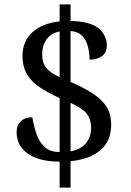

<svg xmlns="http://www.w3.org/2000/svg" viewBox="-20 -780 599 879"><path d="M253 -40Q159 -40 107.5 -76.5Q56 -113 56 -176Q56 -206 75 -224.5Q94 -243 128 -243Q135 -202 147.5 -165.5Q160 -129 185 -106.5Q210 -84 253 -84V-331Q191 -359 153.5 -386.5Q116 -414 99.5 -447Q83 -480 83 -524Q83 -592 129 -633Q175 -674 253 -682V-760H303V-684Q393 -682 431 -650.5Q469 -619 469 -572Q469 -540 447.5 -523.5Q426 -507 390 -507Q390 -536 383 -565Q376 -594 357.5 -614.5Q339 -635 303 -638V-405Q363 -379 404.5 -352Q446 -325 467.5 -291.5Q489 -258 489 -210Q489 -135 440.5 -93Q392 -51 303 -42V79H253ZM253 -636Q213 -628 193 -599.5Q173 -571 173 -532Q173 -490 193.5 -467Q214 -444 253 -427ZM303 -87Q348 -95 372.5 -123.5Q397 -152 397 -195Q397 -235 376 -260.5Q355 -286 303 -309Z"/></svg>

Font: Noto Serif Khitan Small Script
Style: Regular
Weight: 400
Designer: LIU Zhao, ZHANG Congyu, Kushim JIANG
Foundry: Guyu Beijing Co. Ltd.
Version: Version 1.000; ttfautohint (v1.8.4.7-5d5b)